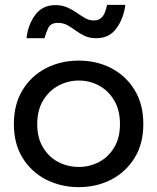

<svg xmlns="http://www.w3.org/2000/svg" viewBox="-20 -758 646 789"><path d="M304 11Q230 11 169.5 -20Q109 -51 73 -109Q37 -167 37 -248Q37 -330 73 -388.5Q109 -447 169.5 -478Q230 -509 304 -509Q377 -509 437 -478Q497 -447 533 -388.5Q569 -330 569 -248Q569 -167 533 -109Q497 -51 437 -20Q377 11 304 11ZM304 -72Q349 -72 387.5 -92.5Q426 -113 449.5 -152.5Q473 -192 473 -248Q473 -305 449.5 -345Q426 -385 387.5 -406Q349 -427 304 -427Q259 -427 220 -406Q181 -385 157 -345Q133 -305 133 -248Q133 -192 156.5 -152.5Q180 -113 219 -92.5Q258 -72 304 -72ZM376 -601Q348 -601 328 -610.5Q308 -620 291 -632.5Q274 -645 257 -654.5Q240 -664 218 -664Q188 -664 178 -642.5Q168 -621 163 -601H89Q95 -657 125 -697Q155 -737 207 -737Q235 -737 256.5 -727.5Q278 -718 295.5 -705.5Q313 -693 330 -683.5Q347 -674 365 -674Q385 -674 396 -684.5Q407 -695 412 -709.5Q417 -724 420 -738H495Q488 -682 458.5 -641.5Q429 -601 376 -601Z"/></svg>

Font: Syne Medium
Style: Regular
Weight: 500
Designer: Lucas Descroix
Foundry: Bonjour Monde
Version: Version 2.200; ttfautohint (v1.8.4)